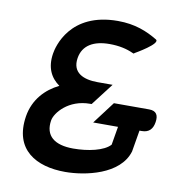

<svg xmlns="http://www.w3.org/2000/svg" viewBox="-71 -655 679 731"><g transform="rotate(10 268.0 -289.5)"><path d="M45 -172C24 -39 117 11 228 11C305 11 438 -16 466 -110L480 -193H489C517 -193 531 -209 535 -236C539 -262 531 -279 502 -279H366L301 -193H397L385 -122C361 -95 300 -82 243 -82C171 -82 132 -112 142 -173C147 -203 194 -261 277 -261H283L349 -347H291C236 -347 191 -366 200 -424C208 -475 250 -498 311 -498C348 -498 378 -491 402 -480L407 -478L411 -481C411 -481 503 -533 481 -546C441 -570 394 -590 327 -590C141 -590 109 -451 105 -425C96 -369 116 -332 150 -308C99 -283 56 -239 45 -172Z"/></g></svg>

Font: Charger Pro
Style: ExBdObl
Weight: 400
Designer: Jasper
Foundry: Cannot Into Space Fonts
Version: Version 1.09